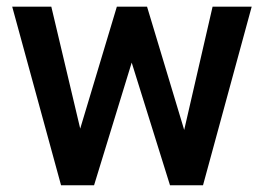

<svg xmlns="http://www.w3.org/2000/svg" viewBox="-20 -548 783 568"><path d="M524.9 -163.6 608.9 -528.3H724.6L580.6 0H482.9L369.6 -362.8L258.3 0H160.6L16.1 -528.3H131.8L217.3 -167.5L325.7 -528.3H415Z"/></svg>

Font: Vazir Medium
Style: Medium
Weight: 500
Designer: Saber Rastikerdar
Foundry: Saber Rastikerdar
Version: Version 30.0.0